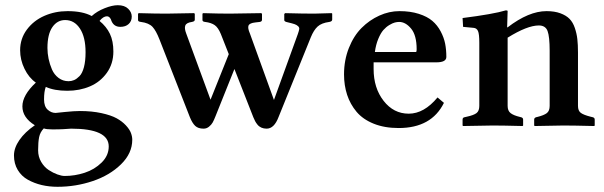

<svg xmlns="http://www.w3.org/2000/svg" viewBox="-20 -487 2345 745"><path d="M312 -284.2Q312 -342.8 290.3 -376Q268.6 -409.2 232.9 -409.2Q202.1 -409.2 183.1 -381.6Q164.1 -354 164.1 -300.8Q164.1 -280.3 168.5 -259Q172.9 -237.8 181.6 -217.5Q190.4 -197.3 207.3 -184.6Q224.1 -171.9 246.1 -171.9Q257.3 -171.9 267.6 -176.3Q277.8 -180.7 288.6 -191.7Q299.3 -202.6 305.7 -226.3Q312 -250 312 -284.2ZM183.1 15.1Q159.7 15.1 149.9 11.2Q135.7 25.9 131.8 45.2Q127.9 64.5 127.9 96.2Q127.9 121.1 139.9 141.4Q151.9 161.6 169.2 172.9Q186.5 184.1 202.9 189.9Q219.2 195.8 231 195.8Q270.5 195.8 308.6 183.3Q346.7 170.9 374.3 143.8Q401.9 116.7 401.9 81.1Q401.9 12.2 255.9 12.2Q255.4 12.2 225.1 14.2Q210 15.1 183.1 15.1ZM446.8 -382.8Q418.9 -382.8 410.2 -412.1Q404.3 -423.8 395 -423.8Q380.9 -423.8 366.2 -405.8Q393.1 -383.8 406.5 -355.7Q419.9 -327.6 419.9 -287.1Q419.9 -239.7 394.5 -204.3Q369.1 -168.9 329.1 -151.9Q289.1 -134.8 241.2 -134.8Q190.4 -134.8 157.7 -149.9Q150.9 -132.8 150.9 -101.1Q150.9 -74.2 164.8 -61.5Q178.7 -48.8 195.8 -48.8Q196.3 -48.8 231.9 -52.5Q267.6 -56.2 290 -56.2Q336.4 -56.2 373.5 -48.1Q410.6 -40 432.4 -28.1Q454.1 -16.1 468.5 -0.5Q482.9 15.1 488 28.8Q493.2 42.5 493.2 55.2Q493.2 107.9 449.5 150.6Q405.8 193.4 339.8 215.6Q273.9 237.8 203.1 237.8Q170.9 237.8 141.8 231Q112.8 224.1 88.1 210.4Q63.5 196.8 48.8 172.4Q34.2 147.9 34.2 116.2Q34.2 86.9 55.4 56.2Q76.7 25.4 115.2 -1Q66.9 -30.8 66.9 -74.2Q66.9 -117.7 119.1 -166.5Q91.8 -185.5 75 -220.2Q58.1 -254.9 58.1 -292Q58.1 -336.9 84.2 -372.1Q110.4 -407.2 152.1 -425.5Q193.8 -443.8 242.2 -443.8Q300.8 -443.8 335.9 -424.8Q356.4 -443.4 386 -455.1Q415.5 -466.8 437 -466.8Q463.4 -466.8 477.3 -453.1Q491.2 -439.5 491.2 -422.9Q491.2 -404.8 479.2 -393.8Q467.3 -382.8 446.8 -382.8Z M702.6 -356.9 796.9 -100.1 867.7 -276.9 836.9 -355Q826.7 -379.9 813.2 -389.4Q799.8 -398.9 775.9 -401.9Q765.6 -402.8 765.6 -409.2V-434.1L769 -436Q830.6 -434.1 870.6 -434.1L992.7 -436L996.6 -434.1V-410.2Q996.6 -403.3 987.8 -401.9L970.7 -399.9Q948.2 -397.5 944.3 -387.7Q940.4 -378.4 949.7 -356.9L1043 -99.1L1135.7 -355Q1140.1 -367.7 1141.1 -374Q1142.1 -380.4 1136.5 -385.5Q1130.9 -390.6 1123 -393.3Q1115.2 -396 1094.7 -400.9L1090.8 -401.9Q1083 -404.3 1083 -409.2V-433.1L1086.9 -436Q1155.3 -434.1 1198.7 -434.1L1266.6 -436L1269 -434.1V-411.1Q1269 -403.8 1257.8 -401.9Q1227.5 -397.9 1212.4 -384Q1197.3 -370.1 1186 -342.3L1061 -33.2Q1043.9 12.2 1014.6 12.2Q1003.4 12.2 994.4 8.3Q985.4 4.4 979.2 -3.2Q973.1 -10.7 970 -16.8Q966.8 -22.9 962.9 -32.2L889.6 -219.2L815.9 -35.2Q810.1 -20.5 805.2 -11.7Q800.3 -2.9 791 4.6Q781.7 12.2 770 12.2Q749 12.2 737.5 1.5Q726.1 -9.3 716.8 -32.2L598.6 -334.5Q585.4 -368.2 571.8 -382.8Q557.6 -397.9 526.9 -401.9Q515.6 -402.8 515.6 -409.2V-434.1L519 -436Q583.5 -434.1 625 -434.1L731.9 -436L735.8 -434.1V-410.2Q735.8 -403.8 724.6 -401.9Q703.1 -398.9 699 -387.9Q694.8 -377 702.6 -356.9Z M1434.6 -285.2H1594.7Q1596.7 -287.1 1596.7 -295.9Q1596.7 -350.1 1575.2 -376Q1553.7 -401.9 1528.8 -401.9Q1521 -401.9 1512.2 -399.7Q1503.4 -397.5 1490.7 -389.9Q1478 -382.3 1467.5 -370.4Q1457 -358.4 1447.8 -336.2Q1438.5 -314 1434.6 -285.2ZM1677.7 -108.9 1702.6 -87.9Q1654.3 9.8 1526.9 9.8Q1471.7 9.8 1429.9 -7.1Q1388.2 -23.9 1363.5 -53.2Q1338.9 -82.5 1326.9 -119.1Q1314.9 -155.8 1314.9 -198.2Q1314.9 -253.4 1333.7 -300.8Q1352.5 -348.1 1383.1 -378.7Q1413.6 -409.2 1451.9 -426.5Q1490.2 -443.8 1529.8 -443.8Q1572.3 -443.8 1605 -433.3Q1637.7 -422.9 1657.5 -406Q1677.2 -389.2 1689.9 -365.2Q1702.6 -341.3 1707.3 -317.4Q1711.9 -293.5 1711.9 -266.1Q1711.9 -245.1 1672.9 -245.1H1429.7V-219.2Q1429.7 -145.5 1468.5 -95.7Q1507.3 -45.9 1565.9 -45.9Q1625.5 -45.9 1677.7 -108.9Z M1949.7 -380.9Q2031.7 -443.8 2100.6 -443.8Q2131.8 -443.8 2154.3 -435.5Q2176.8 -427.2 2189.9 -413.8Q2203.1 -400.4 2210.4 -378.7Q2217.8 -356.9 2220.2 -335.2Q2222.7 -313.5 2222.7 -283.2V-76.2Q2222.7 -57.1 2233.6 -49.1Q2244.6 -41 2271.5 -34.2L2279.8 -32.2Q2287.6 -30.3 2287.6 -22.9V0L2285.6 2Q2205.6 0 2166.5 0L2054.7 2L2052.7 0V-22.9Q2052.7 -29.8 2060.5 -32.2L2064.9 -33.2Q2090.8 -39.6 2101.8 -48.1Q2112.8 -56.6 2112.8 -76.2V-290Q2112.8 -344.7 2104.7 -366.5Q2096.7 -388.2 2070.8 -388.2Q2025.9 -388.2 1949.7 -340.8V-76.2Q1949.7 -57.1 1961.2 -48.1Q1972.7 -39.1 1997.6 -33.2L2001.5 -32.2Q2009.8 -30.3 2009.8 -22.9V0L2007.8 2Q1931.6 0 1892.6 0L1776.9 2L1774.9 0V-22.9Q1774.9 -30.8 1782.7 -32.2L1791.5 -34.2Q1818.4 -40 1829.1 -48.3Q1839.8 -56.6 1839.8 -76.2V-320.8Q1839.8 -355.5 1834.7 -366.7Q1829.6 -377.9 1817.9 -378.9L1776.9 -382.8L1774.9 -417Q1894 -432.1 1942.9 -446.8Q1949.7 -446.8 1949.7 -443.8L1947.8 -380.9Z"/></svg>

Font: Linux Libertine G
Style: Semibold
Weight: 600
Designer: Philipp H. Poll
Foundry: Philipp H. Poll
Version: Version 5.1.1